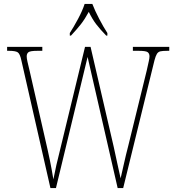

<svg xmlns="http://www.w3.org/2000/svg" viewBox="-20 -951 891 971"><path d="M88 -646Q81 -679 69.5 -686.5Q58 -694 25 -694H16V-714H194V-694H170Q133 -694 124 -687Q115 -680 115 -666Q115 -656 119 -638.5Q123 -621 130 -592L221 -193Q228 -162 232.5 -139.5Q237 -117 241 -95.5Q245 -74 250 -44Q258 -85 265.5 -118Q273 -151 283 -190L410 -714H438L555 -209Q565 -162 573.5 -123.5Q582 -85 590 -49Q597 -79 607 -124Q617 -169 628 -211L722 -594Q728 -622 732 -639Q736 -656 736 -666Q736 -680 727 -687Q718 -694 681 -694H652V-714H836V-694H826Q803 -694 791.5 -691.5Q780 -689 773.5 -678.5Q767 -668 761 -645L603 0H575L423 -663L263 0H235ZM333 -784Q352 -813 374.5 -855Q397 -897 408 -931H447Q460 -897 482 -855Q504 -813 523 -784V-771H517Q486 -803 466.5 -828.5Q447 -854 429 -891Q409 -854 389 -828.5Q369 -803 339 -771H333Z"/></svg>

Font: Noto Serif Armenian Condensed Thin
Style: Regular
Weight: 100
Width: 3
Designer: Monotype Design Team
Foundry: Monotype Imaging Inc.
Version: Version 2.008; ttfautohint (v1.8.4.7-5d5b)